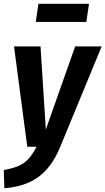

<svg xmlns="http://www.w3.org/2000/svg" viewBox="-38 -775 557 1014"><path d="M279 3Q236 107 165.5 159Q95 211 -15 219L-18 123Q53 111 89 85Q125 59 155 0H106L36 -530H176L204 -91L359 -530H499ZM151 -659 165 -755H432L418 -659Z"/></svg>

Font: Fira Sans Condensed SemiBold
Style: Italic
Weight: 600
Width: 3
Italic angle: -8°
Designer: bBox Type GmbH & Carrois Corporate GbR & Edenspiekermann AG
Foundry: bBox Type GmbH & Carrois Corporate GbR & Edenspiekermann AG
Version: Version 4.301